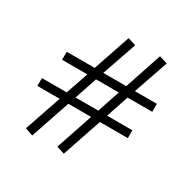

<svg xmlns="http://www.w3.org/2000/svg" viewBox="-160 -872 1064 1059"><g transform="rotate(30 371.5 -342.5)"><path d="M682 -421H525L477 -278H638V-228H460L375 23L325 7L404 -228H259L174 23L124 6L204 -228H62V-278H220L269 -421H108V-472H286L366 -708L417 -692L341 -472H487L566 -708L618 -692L542 -472H682ZM469 -421H324L276 -278H421Z"/></g></svg>

Font: Apparatus SIL
Style: Regular
Weight: 400
Version: Version 1.0